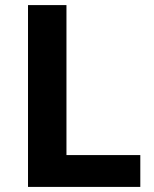

<svg xmlns="http://www.w3.org/2000/svg" viewBox="-20 -734 605 754"><path d="M90 0V-714H241V-125H531V0Z"/></svg>

Font: Noto Sans Cham
Style: Bold
Weight: 700
Version: Version 2.002